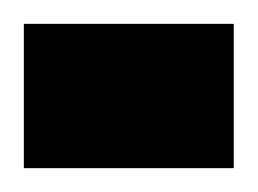

<svg xmlns="http://www.w3.org/2000/svg" viewBox="-50 -141 216 161"><path d="M-30 0V-121H146V0Z"/></svg>

Font: Space Grotesk
Style: Bold
Weight: 700
Designer: Florian Karsten
Foundry: Florian Karsten
Version: Version 2.000